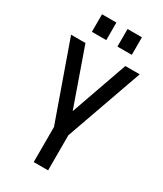

<svg xmlns="http://www.w3.org/2000/svg" viewBox="-217 -961 884 1042"><g transform="rotate(30 225.0 -440.0)"><path d="M190 -880V-770H100V-880ZM350 -880V-770H260V-880ZM350 -700H440L270 -220V0H180V-220L10 -700H100L225 -345Z"/></g></svg>

Font: Cuprum
Style: Regular
Weight: 400
Designer: Jovanny Lemonad
Foundry: Jovanny Lemonad
Version: Version 1.002